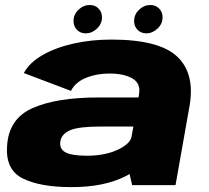

<svg xmlns="http://www.w3.org/2000/svg" viewBox="-20 -758 856 786"><path d="M521 0 510.5 -45.5Q502.5 -41 494 -36.5Q406 8 273 8Q144.5 8 73.2 -27.5Q2 -63 9 -160Q15.5 -272.5 114 -315.8Q212.5 -359 382 -359H547L549 -371.5Q557 -417 521.8 -437Q486.5 -457 428.5 -457Q375 -457 331.8 -439.2Q288.5 -421.5 270.5 -386L77.5 -459Q100.5 -501.5 153.8 -532.2Q207 -563 280.2 -579.5Q353.5 -596 435.5 -596Q631.5 -596 705.2 -526.5Q779 -457 756 -324.5L698.5 0ZM518 -196 526 -240H391.5Q303 -240 267.5 -225Q232 -210 227 -179Q222.5 -148 248.5 -134.2Q274.5 -120.5 336.5 -120.5Q408.5 -120.5 461 -144.5Q511 -168 518 -196ZM579 -621.5Q557 -621.5 543 -636Q529 -650.5 529 -672Q529 -698.5 549.2 -718Q569.5 -737.5 595.5 -737.5Q617.5 -737.5 631.5 -723Q645.5 -708.5 645.5 -687Q645.5 -660.5 625 -641Q604.5 -621.5 579 -621.5ZM331 -621.5Q309 -621.5 295 -636Q281 -650.5 281 -672Q281 -698.5 301.2 -718Q321.5 -737.5 347.5 -737.5Q369.5 -737.5 383.5 -723Q397.5 -708.5 397.5 -687Q397.5 -660.5 377 -641Q356.5 -621.5 331 -621.5Z"/></svg>

Font: Anybody ExtraExpanded ExtraBold
Style: Italic
Weight: 800
Width: 8
Italic angle: -10°
Designer: Tyler Finck
Foundry: Etcetera Type Company
Version: Version 1.010; ttfautohint (v1.8.3) -l 8 -r 50 -G 200 -x 14 